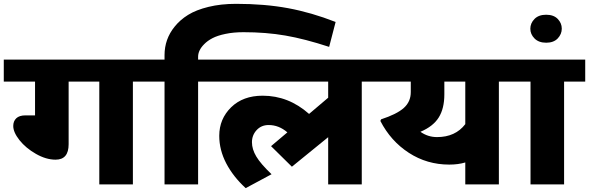

<svg xmlns="http://www.w3.org/2000/svg" viewBox="-35 -966 3087 1006"><path d="M485.3 0V-538.4H324.6V-210.3Q324.6 -129.4 256.3 -129.4Q206.3 -129.4 153.2 -159.8Q100.1 -190.1 67.2 -231.5Q34.4 -273 34.4 -305.9Q34.4 -331.1 50.3 -346.3Q66.2 -361.5 98.6 -361.5H148.6V-538.4H-15.2V-653.7H772V-538.4H661.3V0Z M827.1 0V-538.4H741.7V-653.7H827.1V-676.9Q827.1 -761.4 880.2 -826.6Q908.5 -862 950.5 -888Q992.4 -914.1 1057.4 -930Q1122.3 -945.9 1202.2 -945.9Q1351.4 -945.9 1474.2 -923.2Q1597.1 -900.4 1723.5 -850.9L1689.6 -720.4Q1561.2 -762.4 1460.1 -779.8Q1358.9 -797.3 1240.6 -797.3Q1188.6 -797.3 1146.4 -788.4Q1104.1 -779.6 1078.1 -765.9Q1052.1 -752.3 1034.9 -734.6Q1003 -702.7 1003 -668.4V-653.7H1113.8V-538.4H1003V0Z M1113.8 -254.3Q1113.8 -342.8 1175.9 -403.7Q1238.1 -464.6 1341.3 -464.6Q1476.7 -464.6 1584.4 -369.1L1684.5 -454V-538.4H1064.2V-653.7H1970.7V-538.4H1860.5V0H1684.5V-247.2L1494.4 -92.5L1385.2 -200.2L1470.7 -272.5Q1426.2 -310.9 1372.6 -310.9Q1334.2 -310.9 1309.7 -284.4Q1285.1 -257.8 1285.1 -220.9Q1285.1 -184 1307.9 -145.9Q1330.6 -107.7 1387.8 -53.1L1252.3 19.7Q1187.1 -39.9 1150.4 -110Q1113.8 -180 1113.8 -254.3Z M2167.8 -275.5Q2206.8 -247.7 2254.8 -247.7Q2350.9 -247.7 2402.9 -315.5V-538.4H2293.2V-471.7Q2293.2 -397.4 2263.7 -350.4Q2234.1 -303.3 2167.8 -275.5ZM2402.9 0V-114.8Q2366 -103.6 2319 -103.6Q2202.2 -103.6 2107.2 -165.3Q2012.1 -227 1958 -332.2L1961.6 -340.7Q2045 -368 2081.1 -400.7Q2117.3 -433.3 2117.3 -483.3V-538.4H1940.3V-653.7H2689.6V-538.4H2578.9V0Z M2744.7 0V-538.4H2659.3V-653.7H3031.3V-538.4H2920.6V0Z M2826.8 -742.2Q2787.7 -742.2 2765.7 -764.4Q2743.7 -786.7 2743.7 -815.5Q2743.7 -844.3 2765.4 -866.5Q2787.2 -888.8 2826.6 -888.8Q2866 -888.8 2887.3 -866.8Q2908.5 -844.8 2908.5 -816Q2908.5 -787.2 2887.3 -764.7Q2866 -742.2 2826.8 -742.2Z"/></svg>

Font: Khula ExtraBold
Style: Regular
Weight: 800
Designer: Erin McLaughlin, Steve Matteson
Version: Version 1.002;PS 1.0;hotconv 1.0.72;makeotf.lib2.5.5900; ttf